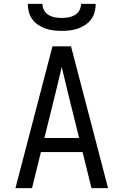

<svg xmlns="http://www.w3.org/2000/svg" viewBox="-20 -975 640 995"><path d="M60 0 252 -735H348L540 0H454L408 -187H192L146 0ZM390 -260 333 -490Q325 -524 316.5 -558.5Q308 -593 300 -628Q292 -593 283.5 -558.5Q275 -524 267 -490L210 -260ZM300 -815Q279 -815 257.5 -817.5Q236 -820 216 -827Q196 -834 178 -846Q160 -858 147.5 -875Q135 -892 129.5 -913Q124 -934 124 -955H200Q200 -937 208.5 -921.5Q217 -906 232.5 -897Q248 -888 265.5 -885Q283 -882 300 -882Q317 -882 334.5 -885Q352 -888 367.5 -897Q383 -906 391.5 -921.5Q400 -937 400 -955H476Q476 -934 470.5 -913Q465 -892 452.5 -875Q440 -858 422 -846Q404 -834 384 -827Q364 -820 342.5 -817.5Q321 -815 300 -815Z"/></svg>

Font: Iosevka Extended
Style: Regular
Weight: 400
Width: 7
Monospace: yes
Designer: Belleve Invis
Foundry: Belleve Invis
Version: Version 32.5.0; ttfautohint (v1.8.4)